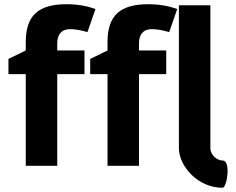

<svg xmlns="http://www.w3.org/2000/svg" viewBox="-20 -785 1118 909"><path d="M311 -647C336 -647 364 -642 394 -633L432 -742C392 -757 346 -765 295 -765C164 -765 102 -714 102 -586V-546L20 -506V-434H102V0H251V-434H380V-546H251V-580C251 -620 270 -647 311 -647ZM698 -647C723 -647 751 -642 781 -633L819 -742C779 -757 733 -765 682 -765C551 -765 489 -714 489 -586V-546L407 -506V-434H489V0H638V-434H767V-546H638V-580C638 -620 657 -647 698 -647ZM827 -83C828 3 917 104 1034 104C1054 104 1075 -25 1034 -25C1011 -25 977 -47 976 -83V-760H827Z"/></svg>

Font: Passageway
Style: Regular
Weight: 700
Foundry: Ascender Corporation
Version: Version 1.11